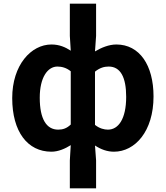

<svg xmlns="http://www.w3.org/2000/svg" viewBox="-20 -818 909 1053"><path d="M363 215H507V62L501 -20C534 2 569 14 605 14C720 14 822 -97 822 -289C822 -461 745 -574 618 -574C578 -574 536 -557 501 -536L507 -621V-798H363V-621L368 -540C339 -559 306 -574 262 -574C151 -574 47 -462 47 -280C47 -96 131 14 262 14C300 14 338 -3 368 -22L363 62ZM299 -107C235 -107 198 -165 198 -282C198 -393 241 -453 295 -453C319 -453 345 -446 368 -427V-135C346 -114 325 -107 299 -107ZM572 -107C552 -107 526 -113 501 -133V-425C527 -446 551 -453 576 -453C641 -453 672 -394 672 -287C672 -165 629 -107 572 -107Z"/></svg>

Font: Noto Sans Mono CJK TC
Style: Bold
Weight: 700
Designer: Ryoko NISHIZUKA 西塚涼子 (kana, bopomofo & ideographs); Paul D. Hunt (Latin, Greek & Cyrillic); Sandoll Communications 산돌커뮤니
Foundry: Adobe
Version: Version 2.004;hotconv 1.0.118;makeotfexe 2.5.65603